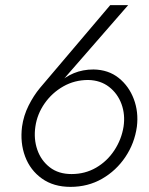

<svg xmlns="http://www.w3.org/2000/svg" viewBox="-20 -720 583 749"><path d="M118 -226Q125 -275 154 -316.5Q183 -358 227 -383Q271 -408 324 -408Q372 -407 405.5 -381Q439 -355 454 -314Q469 -273 462 -226Q454 -176 426 -133.5Q398 -91 355 -66Q312 -41 259 -41Q208 -41 174 -67.5Q140 -94 125.5 -136Q111 -178 118 -226ZM410 -700 136 -377Q111 -347 91.5 -308Q72 -269 66 -226Q58 -163 78 -109.5Q98 -56 143.5 -23.5Q189 9 255 9Q323 9 378 -22.5Q433 -54 469 -107.5Q505 -161 514 -226Q521 -283 502 -333.5Q483 -384 443 -416Q403 -448 345 -449Q303 -449 268 -434.5Q233 -420 205 -393L209 -389L480 -700Z"/></svg>

Font: Jost Light
Style: Italic
Weight: 300
Italic angle: -5°
Version: Version 3.710